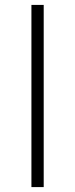

<svg xmlns="http://www.w3.org/2000/svg" viewBox="-20 -762 307 782"><path d="M108 -742H158V0H108Z"/></svg>

Font: Montserrat Alternates Light
Style: Regular
Weight: 300
Designer: Julieta Ulanovsky
Foundry: Julieta Ulanovsky
Version: Version 7.200